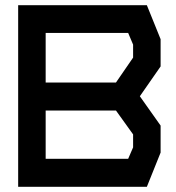

<svg xmlns="http://www.w3.org/2000/svg" viewBox="-20 -720 679 740"><path d="M546 0H50V-700H546L599 -569V-464L519 -349L599 -236V-132ZM493 -548 474 -593H156V-402H427L493 -498ZM493 -202 427 -294H156V-108H474L493 -152Z"/></svg>

Font: Turret Road ExtraBold
Style: Regular
Weight: 800
Designer: Noponies
Foundry: Noponies
Version: Version 1.001; ttfautohint (v1.8)